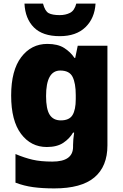

<svg xmlns="http://www.w3.org/2000/svg" viewBox="-20 -807 683 1067"><path d="M243 -563Q301 -563 336.5 -540.5Q372 -518 394 -485H398L412 -553H577V1Q577 118 504.5 179Q432 240 282 240Q215 240 164 233Q113 226 66 208V49Q116 70 161 80.5Q206 91 271 91Q386 91 386 9V-1Q386 -30 392 -70H386Q367 -37 332 -13.5Q297 10 240 10Q152 10 97 -63Q42 -136 42 -276Q42 -416 98 -489.5Q154 -563 243 -563ZM315 -415Q236 -415 236 -273Q236 -201 256 -169.5Q276 -138 318 -138Q365 -138 383 -167.5Q401 -197 401 -256V-279Q401 -344 383.5 -379.5Q366 -415 315 -415ZM511 -787Q506 -705 454.5 -655.5Q403 -606 312 -606Q217 -606 168.5 -654.5Q120 -703 116 -787H219Q230 -745 250.5 -734Q271 -723 312 -723Q344 -723 369 -735.5Q394 -748 404 -787Z"/></svg>

Font: Noto Sans Georgian Black
Style: Regular
Weight: 900
Designer: Monotype Design Team, Akaki Razmadze
Foundry: Google LLC
Version: Version 2.005; ttfautohint (v1.8.4.7-5d5b)